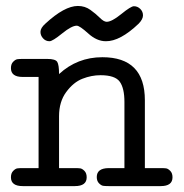

<svg xmlns="http://www.w3.org/2000/svg" viewBox="-20 -631 623 651"><path d="M17.1 -29.8Q17.1 -43.9 24.7 -51.5Q32.2 -59.1 38.6 -60.1Q44.9 -61 57.1 -61H110.8V-370.1H57.1Q17.1 -370.1 17.1 -399.9Q17.1 -414.1 24.7 -421.6Q32.2 -429.2 38.6 -430.2Q44.9 -431.2 57.1 -431.2H140.1Q168 -431.2 174.1 -421.1Q180.2 -411.1 180.2 -379.9Q242.2 -437 327.1 -437Q471.2 -437 471.2 -291V-61H524.9Q537.1 -61 543.5 -60.1Q549.8 -59.1 557.4 -51.5Q564.9 -43.9 564.9 -29.8Q564.9 0 524.9 0H348.1Q335.9 0 329.6 -1Q323.2 -2 315.7 -9.5Q308.1 -17.1 308.1 -30.8Q308.1 -60.5 348.1 -61H401.9V-285.2Q401.9 -332 386 -354Q370.1 -376 320.8 -376Q290 -376 259.5 -364Q229 -352.1 204.6 -319.1Q180.2 -286.1 180.2 -236.8V-61H233.9Q246.1 -61 252.4 -60.1Q258.8 -59.1 266.4 -51.5Q273.9 -43.9 273.9 -29.8Q273.9 0 233.9 0H57.1Q17.1 0 17.1 -29.8ZM117.2 -522.9Q117.2 -536.1 133.8 -550.8Q198.7 -610.8 244.1 -610.8Q268.1 -610.8 286.6 -597.4Q305.2 -584 318.6 -570.6Q332 -557.1 341.8 -557.1Q358.9 -557.1 391.4 -583.5Q423.8 -609.9 434.1 -609.9Q446.3 -609.9 455.6 -600.8Q464.8 -591.8 464.8 -578.9Q464.8 -565.9 450.2 -550.8Q387.2 -490.7 338.9 -491.2Q308.1 -491.2 279.1 -517.6Q250 -543.9 240.2 -543.9Q223.1 -543.9 190.7 -517.6Q158.2 -491.2 147.9 -491.2Q134.8 -491.2 126 -501Q117.2 -510.7 117.2 -522.9Z"/></svg>

Font: CMU Typewriter Text Variable Width
Style: Medium
Weight: 500
Version: Version 0.7.0